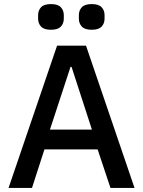

<svg xmlns="http://www.w3.org/2000/svg" viewBox="-20 -922 702 942"><path d="M522 0 459 -189H198L137 0H22L260 -698H402L640 0ZM331 -594H326L225 -286H431ZM230 -776Q196 -776 181.5 -791.5Q167 -807 167 -830V-848Q167 -871 181.5 -886.5Q196 -902 230 -902Q264 -902 278.5 -886.5Q293 -871 293 -848V-830Q293 -807 278.5 -791.5Q264 -776 230 -776ZM430 -776Q396 -776 381.5 -791.5Q367 -807 367 -830V-848Q367 -871 381.5 -886.5Q396 -902 430 -902Q464 -902 478.5 -886.5Q493 -871 493 -848V-830Q493 -807 478.5 -791.5Q464 -776 430 -776Z"/></svg>

Font: IBM Plex Sans Hebrew Medm
Style: Regular
Weight: 500
Designer: Mike Abbink, Paul van der Laan, Pieter van Rosmalen, Yanek Iontef
Foundry: Bold Monday
Version: Version 1.3